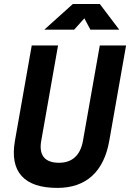

<svg xmlns="http://www.w3.org/2000/svg" viewBox="-20 -918 643 948"><path d="M263.2 9.8C404.8 9.8 492.7 -69.8 519.5 -222.7L602.5 -693.4H472.7L389.6 -222.7C377 -151.4 336.4 -114.3 271.5 -114.3C201.2 -114.3 170.9 -151.4 183.6 -222.7L266.6 -693.4H136.7L53.7 -222.7C26.9 -69.8 98.6 9.8 263.2 9.8ZM198.7 -771.5H346.2L396.5 -827.6L426.3 -771.5H568.8L472.7 -898.4H339.8Z"/></svg>

Font: Cascadia Mono NF
Style: Bold Italic
Weight: 700
Italic angle: -10°
Monospace: yes
Designer: Aaron Bell
Foundry: Saja Typeworks
Version: Version 2404.023